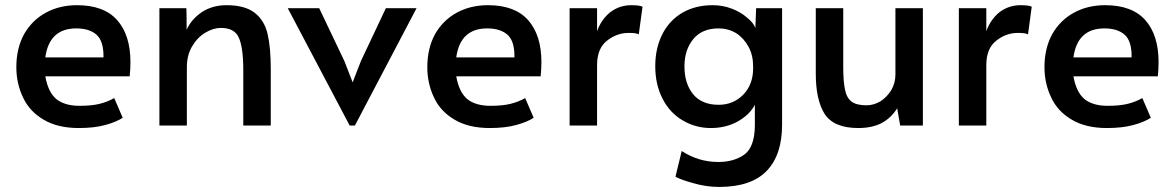

<svg xmlns="http://www.w3.org/2000/svg" viewBox="-20 -491 4594 751"><path d="M151.4 -22.5Q95.7 -54.7 70.3 -109.4Q43.9 -164.1 43.9 -228.5Q43.9 -301.8 74.2 -357.4Q105.5 -412.1 159.2 -441.4Q212.9 -470.7 281.2 -470.7Q386.7 -470.7 438.5 -412.1Q490.2 -353.5 490.2 -248Q490.2 -220.7 487.3 -192.4Q377 -192.4 157.2 -192.4Q168 -130.9 200.2 -103.5Q233.4 -77.1 291 -77.1Q338.9 -77.1 370.1 -85Q401.4 -92.8 426.8 -107.4Q438.5 -81.1 460 -30.3Q434.6 -13.7 391.6 -2Q348.6 9.8 288.1 9.8Q206.1 9.8 151.4 -22.5ZM384.8 -266.6Q385.7 -329.1 358.4 -354.5Q330.1 -379.9 278.3 -379.9Q172.9 -379.9 157.2 -266.6Q233.4 -266.6 384.8 -266.6Z M603.5 -459Q629.9 -459 709 -459Q710 -438.5 710 -375Q729.5 -417 770.5 -444.3Q811.5 -470.7 866.2 -470.7Q937.5 -470.7 975.6 -441.4Q1013.7 -412.1 1026.4 -359.4Q1039.1 -305.7 1039.1 -220.7Q1039.1 -147.5 1039.1 0Q1012.7 0 931.6 0Q931.6 -54.7 931.6 -217.8Q931.6 -304.7 914.1 -343.8Q897.5 -381.8 843.8 -381.8Q814.5 -381.8 783.2 -363.3Q752 -344.7 731.4 -309.6Q710.9 -275.4 710.9 -227.5Q710.9 -152.3 710.9 0Q684.6 0 603.5 0Q603.5 -115.2 603.5 -459Z M1105.5 -459Q1135.7 -459 1228.5 -459Q1252.9 -407.2 1327.1 -252Q1335 -231.4 1359.4 -168.9Q1367.2 -189.5 1391.6 -252Q1416 -303.7 1489.3 -459Q1519.5 -459 1609.4 -459Q1548.8 -344.7 1368.2 0Q1363.3 0 1347.7 0Q1287.1 -115.2 1105.5 -459Z M1758.8 -22.5Q1703.1 -54.7 1677.7 -109.4Q1651.4 -164.1 1651.4 -228.5Q1651.4 -301.8 1681.6 -357.4Q1712.9 -412.1 1766.6 -441.4Q1820.3 -470.7 1888.7 -470.7Q1994.1 -470.7 2045.9 -412.1Q2097.7 -353.5 2097.7 -248Q2097.7 -220.7 2094.7 -192.4Q1984.4 -192.4 1764.6 -192.4Q1775.4 -130.9 1807.6 -103.5Q1840.8 -77.1 1898.4 -77.1Q1946.3 -77.1 1977.5 -85Q2008.8 -92.8 2034.2 -107.4Q2045.9 -81.1 2067.4 -30.3Q2042 -13.7 1999 -2Q1956.1 9.8 1895.5 9.8Q1813.5 9.8 1758.8 -22.5ZM1992.2 -266.6Q1993.2 -329.1 1965.8 -354.5Q1937.5 -379.9 1885.7 -379.9Q1780.3 -379.9 1764.6 -266.6Q1840.8 -266.6 1992.2 -266.6Z M2208 -459Q2234.4 -459 2315.4 -459Q2315.4 -436.5 2315.4 -369.1Q2332 -415 2367.2 -443.4Q2403.3 -470.7 2449.2 -470.7Q2481.4 -470.7 2493.2 -464.8Q2488.3 -428.7 2478.5 -356.4Q2469.7 -362.3 2439.5 -362.3Q2392.6 -362.3 2354.5 -332Q2315.4 -301.8 2315.4 -236.3Q2315.4 -157.2 2315.4 0Q2289.1 0 2208 0Q2208 -115.2 2208 -459Z M2692.4 225.6Q2642.6 211.9 2622.1 200.2Q2629.9 167 2646.5 99.6Q2711.9 142.6 2790 142.6Q2849.6 142.6 2890.6 114.3Q2931.6 85 2932.6 1Q2932.6 -26.4 2932.6 -81.1Q2912.1 -42 2865.2 -15.6Q2818.4 9.8 2760.7 9.8Q2701.2 9.8 2651.4 -19.5Q2600.6 -48.8 2572.3 -103.5Q2543 -159.2 2543 -232.4Q2543 -301.8 2570.3 -356.4Q2597.7 -411.1 2649.4 -441.4Q2700.2 -470.7 2767.6 -470.7Q2807.6 -470.7 2842.8 -457Q2877.9 -443.4 2902.3 -421.9Q2926.8 -402.3 2934.6 -381.8Q2935.5 -407.2 2937.5 -459Q2962.9 -459 3039.1 -459Q3039.1 -344.7 3039.1 -2.9Q3039.1 114.3 2979.5 176.8Q2918.9 240.2 2793 240.2Q2742.2 240.2 2692.4 225.6ZM2886.7 -120.1Q2925.8 -160.2 2925.8 -223.6Q2925.8 -226.6 2925.8 -231.4Q2925.8 -274.4 2908.2 -307.6Q2889.6 -341.8 2859.4 -361.3Q2828.1 -379.9 2791 -379.9Q2726.6 -379.9 2692.4 -338.9Q2657.2 -296.9 2657.2 -231.4Q2657.2 -164.1 2691.4 -122.1Q2725.6 -81.1 2791 -81.1Q2847.7 -81.1 2886.7 -120.1Z M3205.1 -45.9Q3170.9 -101.6 3170.9 -202.1Q3170.9 -288.1 3170.9 -459Q3197.3 -459 3278.3 -459Q3278.3 -401.4 3278.3 -228.5Q3278.3 -171.9 3285.2 -140.6Q3291 -109.4 3310.5 -93.8Q3330.1 -79.1 3369.1 -79.1Q3397.5 -79.1 3423.8 -94.7Q3449.2 -111.3 3465.8 -137.7Q3482.4 -166 3482.4 -199.2Q3482.4 -286.1 3482.4 -459Q3508.8 -459 3589.8 -459Q3589.8 -344.7 3589.8 0Q3567.4 0 3501 0Q3498 -16.6 3489.3 -67.4Q3464.8 -28.3 3426.8 -8.8Q3389.6 9.8 3336.9 9.8Q3241.2 9.8 3205.1 -45.9Z M3730.5 -459Q3756.8 -459 3837.9 -459Q3837.9 -436.5 3837.9 -369.1Q3854.5 -415 3889.6 -443.4Q3925.8 -470.7 3971.7 -470.7Q4003.9 -470.7 4015.6 -464.8Q4010.7 -428.7 4001 -356.4Q3992.2 -362.3 3961.9 -362.3Q3915 -362.3 3877 -332Q3837.9 -301.8 3837.9 -236.3Q3837.9 -157.2 3837.9 0Q3811.5 0 3730.5 0Q3730.5 -115.2 3730.5 -459Z M4172.9 -22.5Q4117.2 -54.7 4091.8 -109.4Q4065.4 -164.1 4065.4 -228.5Q4065.4 -301.8 4095.7 -357.4Q4127 -412.1 4180.7 -441.4Q4234.4 -470.7 4302.7 -470.7Q4408.2 -470.7 4460 -412.1Q4511.7 -353.5 4511.7 -248Q4511.7 -220.7 4508.8 -192.4Q4398.4 -192.4 4178.7 -192.4Q4189.5 -130.9 4221.7 -103.5Q4254.9 -77.1 4312.5 -77.1Q4360.4 -77.1 4391.6 -85Q4422.9 -92.8 4448.2 -107.4Q4460 -81.1 4481.4 -30.3Q4456.1 -13.7 4413.1 -2Q4370.1 9.8 4309.6 9.8Q4227.5 9.8 4172.9 -22.5ZM4406.2 -266.6Q4407.2 -329.1 4379.9 -354.5Q4351.6 -379.9 4299.8 -379.9Q4194.3 -379.9 4178.7 -266.6Q4254.9 -266.6 4406.2 -266.6Z"/></svg>

Font: Alata=Ham
Style: Regular
Weight: 400
Designer: Spyros Zevelakis, Eben Sorkin
Version: Version 1.004